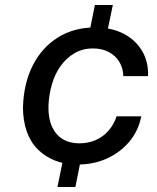

<svg xmlns="http://www.w3.org/2000/svg" viewBox="-20 -749 630 769"><path d="M290 -90Q240 -90 200 -106Q160 -122 131 -151Q102 -180 87 -223Q72 -266 72 -320Q75 -416 111.5 -487.5Q148 -559 212 -599Q276 -639 360 -639Q426 -639 474 -614.5Q522 -590 548.5 -546Q575 -502 573 -444H474Q473 -477 457.5 -502Q442 -527 415 -541Q388 -555 353 -555Q311 -555 278.5 -536Q246 -517 223 -485Q200 -453 188 -411.5Q176 -370 174 -324Q173 -276 188 -242.5Q203 -209 231 -192Q259 -175 297 -175Q334 -175 363.5 -188Q393 -201 414.5 -225.5Q436 -250 447 -283H546Q534 -224 497.5 -181Q461 -138 408 -114Q355 -90 290 -90ZM210 0 238 -136H309L282 0ZM332 -590 360 -729H432L403 -590Z"/></svg>

Font: Mona Sans ExtraLight Medium
Style: Italic
Weight: 500
Italic angle: -11.6951°
Version: Version 2.000